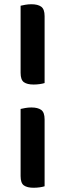

<svg xmlns="http://www.w3.org/2000/svg" viewBox="-20 -703 333 904"><path d="M190 -312Q181 -309 167 -307Q153 -305 138 -305Q108 -305 92.5 -316Q77 -327 77 -360V-676Q85 -678 99 -680.5Q113 -683 128 -683Q158 -683 174 -671.5Q190 -660 190 -627ZM190 174Q181 177 167 179Q153 181 138 181Q108 181 92.5 170Q77 159 77 126V-190Q85 -192 99 -194.5Q113 -197 128 -197Q158 -197 174 -185.5Q190 -174 190 -141Z"/></svg>

Font: Baloo Bhaina 2 SemiBold
Style: Regular
Weight: 600
Designer: Yesha Goshar, Manish Minz, Shuchita Grover and Ek Type
Foundry: Ek Type
Version: Version 1.640;hotconv 1.0.111;makeotfexe 2.5.65597; ttfautoh